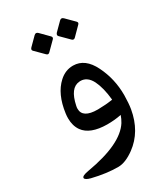

<svg xmlns="http://www.w3.org/2000/svg" viewBox="-194 -655 839 961"><g transform="rotate(-30 226.0 -174.0)"><path d="M187.5 -561C183.6 -564.9 179.7 -566.9 175.8 -566.9C172.4 -566.9 168.5 -564.9 165 -561.5L120.1 -516.6C116.7 -513.2 114.7 -509.3 114.7 -505.9C114.7 -503.4 116.2 -500.5 118.7 -498L166.5 -450.2C169.9 -446.8 172.9 -445.3 175.8 -445.3C179.2 -445.3 182.1 -446.8 185.5 -450.2L233.4 -498C235.8 -500.5 237.3 -503.4 237.3 -506.3C237.3 -509.3 235.8 -512.2 232.9 -515.1ZM334.5 -561C330.6 -564.9 326.7 -566.9 322.8 -566.9C319.3 -566.9 315.4 -564.9 312 -561.5L267.6 -517.1C264.2 -513.2 262.2 -509.3 262.2 -505.9C262.2 -502.9 263.7 -500 266.1 -497.6L313.5 -450.2C316.9 -446.8 319.8 -445.3 323.2 -445.3C326.7 -445.3 329.6 -446.8 333 -450.2L380.4 -498C383.3 -501 384.8 -503.9 384.8 -506.3C384.8 -509.3 383.3 -512.2 380.4 -515.1ZM292 181.2C348.6 139.6 383.8 79.6 397.5 1C400.9 -19.5 402.8 -45.4 403.3 -76.2V-78.6C403.3 -140.6 390.1 -198.2 363.3 -252.4C336.9 -306.2 300.8 -333 255.4 -333.5H253.9C224.6 -333.5 198.2 -322.8 174.8 -301.3C136.7 -266.6 112.8 -214.4 103.5 -144.5C102.1 -134.8 101.6 -125.5 101.6 -116.7C101.6 -88.4 108.4 -64 122.6 -43.9C146.5 -10.3 191.4 6.8 256.8 7.3C285.6 7.3 312.5 4.9 338.4 -0.5C334 12.7 328.1 24.9 320.8 37.1C283.2 96.2 195.8 137.7 58.6 161.1C32.7 165.5 19.5 171.9 19.5 179.7V181.2C21 188.5 31.7 194.8 50.8 199.7C104.5 212.9 153.8 219.2 198.2 219.2C226.1 219.2 257.3 206.5 292 181.2ZM241.7 -248C244.1 -248.5 246.1 -248.5 248 -248.5C274.9 -248.5 295.9 -233.4 311 -203.1C325.2 -173.8 335 -135.3 339.4 -87.9C312 -83.5 284.2 -81.5 255.4 -81.1H252.4C195.3 -81.1 166.5 -99.1 166.5 -134.8C166.5 -140.1 167 -145.5 168.5 -151.4C181.2 -212.9 205.6 -245.1 241.7 -248Z"/></g></svg>

Font: Gandom
Style: Regular
Weight: 400
Foundry: DejaVu fonts team - Redesigned by Saber Rastikerdar - Based on Samim Font
Version: Version 0.8